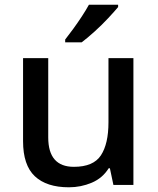

<svg xmlns="http://www.w3.org/2000/svg" viewBox="-20 -786 670 816"><path d="M547 -539V0H462L447 -71H442Q416 -29 370 -9.5Q324 10 273 10Q178 10 128 -37Q78 -84 78 -186V-539H185V-202Q185 -77 294 -77Q377 -77 409 -126Q441 -175 441 -266V-539ZM482 -756Q467 -738 440 -709Q413 -680 382 -652Q351 -624 327 -606H257V-618Q272 -637 291 -663Q310 -689 328 -716.5Q346 -744 358 -766H482Z"/></svg>

Font: Noto Sans Sinhala UI Medium
Style: Regular
Weight: 500
Designer: Jelle Bosma - Monotype Design Team
Foundry: Monotype Imaging Inc.
Version: Version 2.006; ttfautohint (v1.8.4.7-5d5b)